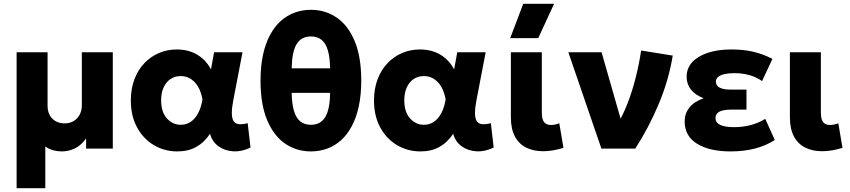

<svg xmlns="http://www.w3.org/2000/svg" viewBox="-20 -787 4500 1017"><path d="M68 210V-510H232V-227Q232 -184 257 -158.8Q282 -133.5 323 -133.5Q349.5 -133.5 370 -145.8Q390.5 -158 402 -179.5Q413.5 -201 413.5 -229.5V-510H577.5V0H436V-54Q411 -18 377.8 -1.5Q344.5 15 307 15Q283.5 15 261.2 8.8Q239 2.5 220 -11V210Z M919 15Q851.5 15 795.5 -18Q739.5 -51 706.2 -111.8Q673 -172.5 673 -255Q673 -317 692 -367Q711 -417 744.5 -452.2Q778 -487.5 822 -506.2Q866 -525 917 -525Q957.5 -525 991.8 -512.8Q1026 -500.5 1052.8 -477Q1079.5 -453.5 1097.5 -419.5L1114 -510H1264.5L1216.5 -260Q1208 -217 1208 -189Q1208 -161 1216.8 -146.5Q1225.5 -132 1244.2 -129.5Q1263 -127 1292 -134.5L1307 -5.5Q1261 17 1216 14.5Q1171 12 1137.5 -12Q1104 -36 1092.5 -78.5Q1061.5 -32 1019.2 -8.5Q977 15 919 15ZM937.5 -126Q966.5 -126 989.8 -141.5Q1013 -157 1029.2 -187Q1045.5 -217 1052.5 -260.5Q1049.5 -277.5 1043.8 -295.2Q1038 -313 1028.5 -329Q1019 -345 1005.8 -357.2Q992.5 -369.5 975.5 -376.8Q958.5 -384 937 -384Q906.5 -384 883.2 -368.5Q860 -353 846.8 -324.2Q833.5 -295.5 833.5 -256Q833.5 -193.5 864 -159.8Q894.5 -126 937.5 -126Z M1627 15Q1550.5 15 1490.2 -26.2Q1430 -67.5 1395 -150.8Q1360 -234 1360 -360Q1360 -436 1373 -496.2Q1386 -556.5 1410 -601.2Q1434 -646 1467.2 -675.8Q1500.5 -705.5 1540.8 -720.2Q1581 -735 1627 -735Q1703 -735 1763.2 -694Q1823.5 -653 1858.5 -569.8Q1893.5 -486.5 1893.5 -360Q1893.5 -284.5 1880.5 -224.2Q1867.5 -164 1843.5 -119Q1819.5 -74 1786.5 -44.2Q1753.5 -14.5 1713 0.2Q1672.5 15 1627 15ZM1627 -126Q1678 -126 1702.8 -167Q1727.5 -208 1728.5 -295H1525Q1526 -237 1537.2 -199.5Q1548.5 -162 1570.5 -144Q1592.5 -126 1627 -126ZM1525 -425H1728.5Q1727.5 -483 1716.5 -520.5Q1705.5 -558 1683.2 -576Q1661 -594 1627 -594Q1575.5 -594 1551 -553.2Q1526.5 -512.5 1525 -425Z M2207 15Q2139.5 15 2083.5 -18Q2027.5 -51 1994.2 -111.8Q1961 -172.5 1961 -255Q1961 -317 1980 -367Q1999 -417 2032.5 -452.2Q2066 -487.5 2110 -506.2Q2154 -525 2205 -525Q2245.5 -525 2279.8 -512.8Q2314 -500.5 2340.8 -477Q2367.5 -453.5 2385.5 -419.5L2402 -510H2552.5L2504.5 -260Q2496 -217 2496 -189Q2496 -161 2504.8 -146.5Q2513.5 -132 2532.2 -129.5Q2551 -127 2580 -134.5L2595 -5.5Q2549 17 2504 14.5Q2459 12 2425.5 -12Q2392 -36 2380.5 -78.5Q2349.5 -32 2307.2 -8.5Q2265 15 2207 15ZM2225.5 -126Q2254.5 -126 2277.8 -141.5Q2301 -157 2317.2 -187Q2333.5 -217 2340.5 -260.5Q2337.5 -277.5 2331.8 -295.2Q2326 -313 2316.5 -329Q2307 -345 2293.8 -357.2Q2280.5 -369.5 2263.5 -376.8Q2246.5 -384 2225 -384Q2194.5 -384 2171.2 -368.5Q2148 -353 2134.8 -324.2Q2121.5 -295.5 2121.5 -256Q2121.5 -193.5 2152 -159.8Q2182.5 -126 2225.5 -126Z M2857 14Q2806 14 2767.5 -5Q2729 -24 2707.5 -64Q2686 -104 2686 -166.5V-510H2850V-192Q2850 -154.5 2862.2 -139.8Q2874.5 -125 2898.5 -125Q2908.5 -125 2919.5 -127.2Q2930.5 -129.5 2942.5 -134L2964.5 -4Q2936 5 2908.8 9.5Q2881.5 14 2857 14ZM2682.5 -585 2751.5 -767H2915L2831 -585Z M3165.5 0 2990.5 -510H3166.5L3286.5 -91L3248 -125Q3278.5 -174 3303.8 -238.8Q3329 -303.5 3347.2 -376Q3365.5 -448.5 3376 -519.5L3543.5 -492.5Q3522 -362 3469.2 -236.2Q3416.5 -110.5 3345 0Z M3849 15Q3737.5 15 3672 -25.8Q3606.5 -66.5 3606.5 -144Q3606.5 -185 3631.2 -216.8Q3656 -248.5 3707 -266.5Q3661 -284.5 3639 -313.5Q3617 -342.5 3617 -381Q3617 -425.5 3646.8 -457.8Q3676.5 -490 3729.8 -507.5Q3783 -525 3852.5 -525Q3917.5 -525 3969 -513.2Q4020.5 -501.5 4071.5 -475L4016.5 -357.5Q3987 -378.5 3949.8 -389Q3912.5 -399.5 3870.5 -399.5Q3841 -399.5 3819 -394.8Q3797 -390 3784.5 -380Q3772 -370 3772 -354Q3772 -333.5 3791.8 -323Q3811.5 -312.5 3848 -312.5H3934V-206.5H3854Q3827.5 -206.5 3808.8 -202Q3790 -197.5 3780 -187.8Q3770 -178 3770 -162Q3770 -136.5 3795.8 -125Q3821.5 -113.5 3868 -113.5Q3914 -113.5 3955.5 -124.2Q3997 -135 4033.5 -157.5L4084 -45.5Q4037.5 -15.5 3979.2 -0.2Q3921 15 3849 15Z M4335 14Q4284 14 4245.5 -5Q4207 -24 4185.5 -64Q4164 -104 4164 -166.5V-510H4328V-192Q4328 -154.5 4340.2 -139.8Q4352.5 -125 4376.5 -125Q4386.5 -125 4397.5 -127.2Q4408.5 -129.5 4420.5 -134L4442.5 -4Q4414 5 4386.8 9.5Q4359.5 14 4335 14Z"/></svg>

Font: Geologica Cursive
Style: Bold
Weight: 700
Designer: Sindre Bremnes, Frode Helland
Foundry: Monokrom Skriftforlag AS
Version: Version 1.010;gftools[0.9.28]